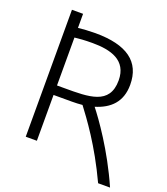

<svg xmlns="http://www.w3.org/2000/svg" viewBox="-158 -885 960 1103"><g transform="rotate(20 322.5 -333.5)"><path d="M90 0H158V-280H270C291 -280 313 -281 334 -283C382 -219 479 -91 572 109H645C559 -87 446 -243 403 -297C492 -324 552 -380 552 -485C552 -626 456 -696 263 -696C230 -696 181 -693 158 -690V-776H90ZM158 -631C181 -634 219 -637 267 -637C378 -637 481 -610 481 -486C481 -336 351 -338 205 -338H158Z"/></g></svg>

Font: Repo Light
Style: Regular
Weight: 300
Designer: Stefan Peev
Foundry: Context Ltd
Version: Version 001.502